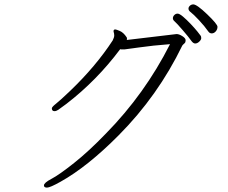

<svg xmlns="http://www.w3.org/2000/svg" viewBox="-20 -828 1040 874"><path d="M928 -685Q912 -708 886.5 -735.5Q861 -763 844 -776Q838 -782 838 -789Q838 -796 844.5 -802Q851 -808 860 -808Q876 -808 923 -763Q970 -718 970 -706Q970 -694 962 -685Q954 -676 944 -676Q934 -676 928 -685ZM767 -745Q767 -753 773.5 -759.5Q780 -766 788.5 -766Q797 -766 813.5 -752Q830 -738 848 -719Q866 -700 879 -684Q892 -668 894 -664.5Q896 -661 896 -654Q896 -647 887 -638.5Q878 -630 868.5 -630Q859 -630 849.5 -644Q840 -658 811.5 -691Q783 -724 775 -730.5Q767 -737 767 -745ZM228 -322Q216 -322 216 -335Q216 -341 235 -356Q254 -371 299 -414Q416 -526 493 -644Q500 -658 500 -666.5Q500 -675 497 -684V-687Q497 -694 505 -694Q509 -694 525.5 -687Q542 -680 556 -659Q558 -657 558 -652.5Q558 -648 557 -646L784 -673Q795 -673 810 -663.5Q825 -654 825 -645Q825 -636 821 -632Q817 -628 814.5 -626Q812 -624 810 -621Q699 -392 520 -212Q378 -69 256 -1Q208 26 194 26Q180 26 180 16Q180 4 214.5 -14Q249 -32 317 -86Q385 -140 462 -220Q639 -400 754 -627Q675 -621 612.5 -612Q550 -603 546 -603H537Q530 -603 527 -604Q420 -461 282 -355Q254 -334 245 -328Q236 -322 228 -322Z"/></svg>

Font: LXGW WenKai Lite Light
Style: Regular
Weight: 300
Designer: LXGW / Fontworks Inc.
Foundry: LXGW / Fontworks Inc.
Version: Version 1.511; March 25, 2025